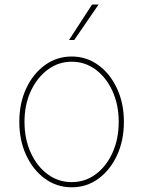

<svg xmlns="http://www.w3.org/2000/svg" viewBox="-20 -798 619 830"><path d="M290 11.7Q225.6 11.7 174.3 -25.6Q123 -63 93.3 -127Q63.5 -190.9 63.5 -271.5Q63.5 -352.1 93.3 -415.8Q123 -479.5 174.3 -516.6Q225.6 -553.7 290 -553.7Q354 -553.7 405 -516.6Q456.1 -479.5 485.8 -415.5Q515.6 -351.6 515.6 -271.5Q515.6 -190.9 486.1 -127Q456.5 -63 405.5 -25.6Q354.5 11.7 290 11.7ZM290 -10.7Q348.1 -10.7 394 -44.9Q439.9 -79.1 466.6 -138.2Q493.2 -197.3 493.2 -271.5Q493.2 -345.2 466.3 -404.1Q439.5 -462.9 393.6 -497.1Q347.7 -531.2 290 -531.2Q232.4 -531.2 186.3 -496.8Q140.1 -462.4 113 -403.8Q85.9 -345.2 85.9 -271.5Q85.9 -197.3 112.8 -138.2Q139.6 -79.1 185.8 -44.9Q231.9 -10.7 290 -10.7ZM278.3 -625 377.9 -778.3H406.2L300.8 -625Z"/></svg>

Font: Inter Tight Thin
Style: Regular
Weight: 250
Designer: Rasmus Andersson
Foundry: rsms
Version: Version 3.004